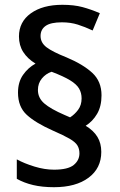

<svg xmlns="http://www.w3.org/2000/svg" viewBox="-20 -783 498 800"><path d="M55 -397Q55 -441 76 -471Q97 -501 128 -518Q95 -538 77 -566Q59 -594 59 -631Q59 -692 108.5 -727.5Q158 -763 240 -763Q288 -763 323.5 -753.5Q359 -744 396 -728L366 -656Q334 -671 304 -680.5Q274 -690 238 -690Q191 -690 170 -675Q149 -660 149 -633Q149 -605 174 -586Q199 -567 257 -544Q326 -515 364.5 -479.5Q403 -444 403 -386Q403 -340 384.5 -308.5Q366 -277 337 -259Q370 -239 386 -212.5Q402 -186 402 -150Q402 -82 349 -42.5Q296 -3 205 -3Q156 -3 118 -12Q80 -21 50 -38V-119Q81 -102 123.5 -89Q166 -76 205 -76Q263 -76 287 -95.5Q311 -115 311 -144Q311 -163 302.5 -177Q294 -191 270 -205Q246 -219 200 -239Q128 -271 91.5 -304.5Q55 -338 55 -397ZM138 -408Q138 -375 164.5 -352Q191 -329 249 -304L272 -294Q291 -306 305.5 -325.5Q320 -345 320 -373Q320 -396 309.5 -414Q299 -432 272 -448.5Q245 -465 195 -484Q171 -476 154.5 -456Q138 -436 138 -408Z"/></svg>

Font: Noto Sans Telugu SemiCondensed Medium
Style: Regular
Weight: 500
Width: 4
Designer: Jelle Bosma - Monotype Design Team
Foundry: Monotype Imaging Inc.
Version: Version 2.005; ttfautohint (v1.8.4.7-5d5b)